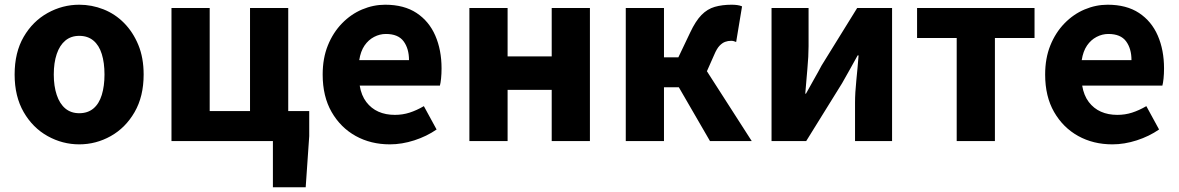

<svg xmlns="http://www.w3.org/2000/svg" viewBox="-20 -598 4997 814"><path d="M316 14Q245 14 182 -21Q119 -56 80.5 -122.5Q42 -189 42 -282Q42 -376 80.5 -442Q119 -508 182 -543Q245 -578 316 -578Q369 -578 418.5 -558.5Q468 -539 506 -500.5Q544 -462 566.5 -407.5Q589 -353 589 -282Q589 -189 550.5 -122.5Q512 -56 449.5 -21Q387 14 316 14ZM316 -118Q352 -118 376 -138Q400 -158 411.5 -195.5Q423 -233 423 -282Q423 -332 411.5 -369Q400 -406 376 -426Q352 -446 316 -446Q281 -446 257 -426Q233 -406 220.5 -369Q208 -332 208 -282Q208 -233 220.5 -195.5Q233 -158 257 -138Q281 -118 316 -118Z M1137 196V0H707V-564H869V-127H1040V-564H1202V-127H1291V-21L1276 196Z M1633 14Q1552 14 1488 -21.5Q1424 -57 1386 -123Q1348 -189 1348 -282Q1348 -351 1370 -405.5Q1392 -460 1430 -499Q1468 -538 1515.5 -558Q1563 -578 1613 -578Q1693 -578 1746 -543Q1799 -508 1825.5 -447Q1852 -386 1852 -308Q1852 -285 1850 -265.5Q1848 -246 1845 -235H1505Q1512 -193 1533 -165.5Q1554 -138 1584.5 -124.5Q1615 -111 1654 -111Q1687 -111 1716.5 -120.5Q1746 -130 1777 -148L1831 -49Q1789 -20 1736.5 -3Q1684 14 1633 14ZM1503 -343H1714Q1714 -392 1691 -423Q1668 -454 1616 -454Q1590 -454 1566 -441.5Q1542 -429 1525.5 -405Q1509 -381 1503 -343Z M1970 0V-564H2132V-359H2319V-564H2481V0H2319V-217H2132V0Z M2633 0V-564H2795V-355H2856L2906 -460Q2929 -509 2954 -534.5Q2979 -560 3010.5 -569Q3042 -578 3082 -578Q3094 -578 3105.5 -576.5Q3117 -575 3126 -571L3101 -420Q3096 -422 3091 -423.5Q3086 -425 3080 -425Q3066 -425 3054 -420.5Q3042 -416 3030.5 -404Q3019 -392 3008 -366L2977 -296L3167 0H2990L2858 -228H2795V0Z M3251 0V-564H3408V-402Q3408 -360 3403 -306.5Q3398 -253 3394 -201H3397Q3411 -227 3430.5 -261Q3450 -295 3463 -320L3614 -564H3762V0H3605V-162Q3605 -204 3610.5 -257.5Q3616 -311 3620 -363H3616Q3602 -338 3583 -303.5Q3564 -269 3550 -245L3398 0Z M4036 0V-437H3868V-564H4366V-437H4198V0Z M4696 14Q4615 14 4551 -21.5Q4487 -57 4449 -123Q4411 -189 4411 -282Q4411 -351 4433 -405.5Q4455 -460 4493 -499Q4531 -538 4578.5 -558Q4626 -578 4676 -578Q4756 -578 4809 -543Q4862 -508 4888.5 -447Q4915 -386 4915 -308Q4915 -285 4913 -265.5Q4911 -246 4908 -235H4568Q4575 -193 4596 -165.5Q4617 -138 4647.5 -124.5Q4678 -111 4717 -111Q4750 -111 4779.5 -120.5Q4809 -130 4840 -148L4894 -49Q4852 -20 4799.5 -3Q4747 14 4696 14ZM4566 -343H4777Q4777 -392 4754 -423Q4731 -454 4679 -454Q4653 -454 4629 -441.5Q4605 -429 4588.5 -405Q4572 -381 4566 -343Z"/></svg>

Font: Noto Sans KR ExtraBold
Style: Regular
Weight: 800
Designer: Ryoko NISHIZUKA  (kana, bopomofo & ideographs); Paul D. Hunt (Latin, Greek & Cyrillic); Sandoll Communications , Soo-you
Foundry: Adobe
Version: Version 2.004-H2;hotconv 1.0.118;makeotfexe 2.5.65603